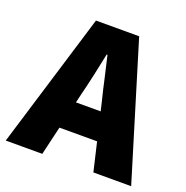

<svg xmlns="http://www.w3.org/2000/svg" viewBox="-129 -759 841 869"><g transform="rotate(20 292.0 -325.0)"><path d="M-10 0 188 -650H396L594 0H412L338 -316Q326 -363 314 -418Q302 -473 290 -522H286Q276 -473 264 -418Q252 -363 240 -316L166 0ZM132 -138V-271H450V-138Z"/></g></svg>

Font: Source Sans 3 Black
Style: Regular
Weight: 900
Designer: Paul D. Hunt
Foundry: Adobe
Version: Version 3.046;hotconv 1.0.118;makeotfexe 2.5.65603